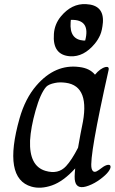

<svg xmlns="http://www.w3.org/2000/svg" viewBox="-20 -865 556 928"><path d="M396.1 -845Q482.7 -841 477.4 -757Q474 -718 464 -695.5Q454 -673 438.4 -654Q384.7 -589 319 -593Q232.6 -599 240.5 -701Q243.6 -748 273.8 -785Q326.4 -849 396.1 -845ZM391.7 -669Q418.7 -772 322.4 -769Q321.9 -763 321.4 -757Q315.1 -674 383.7 -669Q387.7 -669 391.7 -669ZM409.2 32Q352.3 54 343 12Q338.4 -5 343.5 -51Q286 12 231.3 31Q176.6 50 131.8 37Q-7.7 -3 74.6 -293Q102 -389 155.4 -451Q246.7 -557 364.3 -541Q413.8 -535 439.1 -504Q464.8 -535 490.3 -541Q498.5 -543 502.7 -539.5Q506.9 -536 505.2 -528Q410.2 -105 422.5 -52Q428.4 -28 447.2 -37Q455.6 -41 471.7 -53.5Q487.8 -66 500.4 -68Q513.1 -70 514.3 -60.5Q515.5 -51 503.6 -35Q491.7 -19 464.9 1Q438.2 21 409.2 32ZM357.2 -151Q371.2 -231 376.1 -253Q419.3 -449 297.7 -465Q268 -469 245.6 -464Q215.1 -458 202.9 -445Q175.1 -413 152 -331Q128.8 -249 125.3 -186Q120.4 -62 200.4 -39Q261.8 -21 299.4 -62Q327 -92 357.2 -151Z"/></svg>

Font: Kavivanar
Style: Regular
Weight: 400
Designer: Tharique Azeez
Foundry: Tharique Azeez
Version: Version 1.88